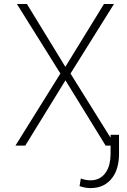

<svg xmlns="http://www.w3.org/2000/svg" viewBox="-20 -731 640 964"><path d="M308.1 -395.5 115.2 -710.9H64.9L283.2 -361.8L57.6 0H106.9L308.6 -327.6L510.3 0H559.6L334 -361.8L552.2 -710.9H502ZM577.6 -54.2H535.2V43.5Q535.2 68.8 529.5 92.5Q523.9 116.2 511.7 133.8Q499.5 152.3 480.5 163.3Q461.4 174.3 434.1 174.3Q422.9 174.3 409.9 171.9Q397 169.4 385.7 165.5L379.4 203.6Q393.1 208 406.5 210.7Q419.9 213.4 434.1 213.4Q471.7 213.4 499.3 199.2Q526.9 185.1 544.4 160.6Q561 138.2 569.3 107.7Q577.6 77.1 577.6 43.5Z"/></svg>

Font: Roboto Mono ExtraLight
Style: Regular
Weight: 250
Monospace: yes
Designer: Google
Version: Version 3.000